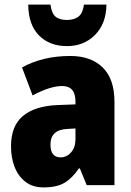

<svg xmlns="http://www.w3.org/2000/svg" viewBox="-20 -807 573 837"><path d="M287 -563Q376 -563 427.5 -513Q479 -463 479 -363V0H358L328 -73H324Q295 -30 261 -10Q227 10 170 10Q123 10 91.5 -14Q60 -38 44 -78.5Q28 -119 28 -169Q28 -258 80 -301.5Q132 -345 231 -349L309 -352V-364Q309 -432 251 -432Q199 -432 122 -391L76 -513Q119 -537 172 -550Q225 -563 287 -563ZM275 -245Q200 -242 200 -177Q200 -121 244 -121Q271 -121 290 -143Q309 -165 309 -200V-247ZM444 -787Q443 -704 394.5 -655Q346 -606 272 -606Q196 -606 150 -652.5Q104 -699 103 -787H200Q205 -749 222 -734.5Q239 -720 272 -720Q303 -720 322 -734.5Q341 -749 346 -787Z"/></svg>

Font: Noto Sans Lao Condensed Black
Style: Regular
Weight: 900
Width: 3
Designer: Monotype Design Team
Foundry: Monotype Imaging Inc.
Version: Version 2.003; ttfautohint (v1.8.4.7-5d5b)